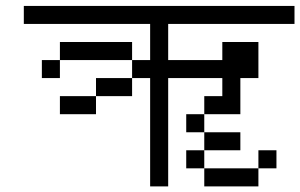

<svg xmlns="http://www.w3.org/2000/svg" viewBox="-20 -708 1040 665"><path d="M937.5 -125V-187.5H875V-125H687.5V-62.5H875V-125ZM812.5 -187.5V-250H687.5V-187.5H625V-125H687.5V-187.5ZM1000 -625V-687.5H62.5V-625H500Q500 -625 500 -500H437.5V-437.5H312.5V-375H187.5V-312.5H312.5V-375H437.5V-437.5H500Q500 -437.5 500 -62.5H562.5Q562.5 -62.5 562.5 -437.5H750V-375H687.5V-312.5H625V-250H687.5V-312.5H812.5Q812.5 -312.5 812.5 -437.5H875Q875 -437.5 875 -562.5H750V-500H562.5Q562.5 -500 562.5 -625ZM187.5 -500H125V-437.5H187.5ZM187.5 -500H437.5V-562.5H187.5Z"/></svg>

Font: UnifontExMono
Style: Regular
Weight: 500
Version: Version 15.0.06